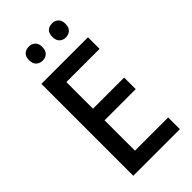

<svg xmlns="http://www.w3.org/2000/svg" viewBox="-276 -982 1055 1055"><g transform="rotate(-45 252.0 -454.0)"><path d="M449 0H87V-714H449V-624H191V-417H433V-327H191V-91H449ZM131 -854Q131 -882 146 -895Q161 -908 183 -908Q204 -908 219 -895Q234 -882 234 -854Q234 -826 219 -812.5Q204 -799 183 -799Q161 -799 146 -812.5Q131 -826 131 -854ZM312 -854Q312 -882 326.5 -895Q341 -908 363 -908Q384 -908 399 -895Q414 -882 414 -854Q414 -826 399 -812.5Q384 -799 363 -799Q341 -799 326.5 -812.5Q312 -826 312 -854Z"/></g></svg>

Font: Noto Sans Gurmukhi SemiCondensed Medium
Style: Regular
Weight: 500
Width: 4
Designer: Jelle Bosma - Monotype Design Team
Foundry: Monotype Imaging Inc.
Version: Version 2.004; ttfautohint (v1.8.4.7-5d5b)